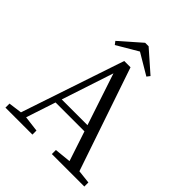

<svg xmlns="http://www.w3.org/2000/svg" viewBox="-245 -1059 1208 1208"><g transform="rotate(45 359.5 -455.0)"><path d="M357 -848 497 -765 513 -786 372 -910H341L200 -786L216 -765ZM222 -287 336 -633 451 -287ZM620 -46 385 -736H329L98 -48L8 -36V0H248V-36L143 -49L208 -246H465L531 -47L421 -36V0H710V-36Z"/></g></svg>

Font: Source Han Serif AKR9
Style: Regular
Weight: 400
Designer: Ryoko NISHIZUKA 西塚涼子 (kana & ideographs); Frank Grießhammer (Latin, Greek & Cyrillic); Sandoll Communications 산돌커뮤니케이션, 
Foundry: Adobe Systems Incorporated
Version: Version 1.005;hotconv 1.0.107;makeotfexe 2.5.65593